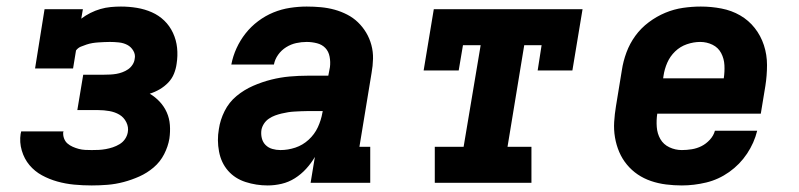

<svg xmlns="http://www.w3.org/2000/svg" viewBox="-20 -558 2440 586"><path d="M260 8Q233 8 206.5 5.5Q180 3 155 -4Q130 -11 108 -23Q86 -35 70 -54Q54 -73 46.5 -98.5Q39 -124 43 -150Q44 -152 44 -154Q44 -156 45 -157H174Q174 -157 174 -156.5Q174 -156 173 -155Q172 -145 175.5 -135.5Q179 -126 186 -120Q193 -114 202 -110Q211 -106 220.5 -103.5Q230 -101 240 -100.5Q250 -100 260 -100Q271 -100 281.5 -100.5Q292 -101 303 -103Q314 -105 324.5 -108.5Q335 -112 345 -118Q355 -124 361.5 -133.5Q368 -143 370 -154Q373 -170 365.5 -185Q358 -200 344.5 -208Q331 -216 314 -219Q297 -222 280 -222H216L234 -330H298Q307 -330 316.5 -330.5Q326 -331 335 -332.5Q344 -334 353.5 -337.5Q363 -341 371 -346.5Q379 -352 384.5 -360.5Q390 -369 391 -378Q394 -391 387 -403Q380 -415 368.5 -421Q357 -427 343 -428.5Q329 -430 315 -430Q306 -430 297 -429.5Q288 -429 279.5 -428.5Q271 -428 262 -426.5Q253 -425 244 -422Q235 -419 226.5 -415.5Q218 -412 212 -404L203 -349H87L116 -530H233L228 -501Q241 -511 256 -518.5Q271 -526 286.5 -530.5Q302 -535 318 -536.5Q334 -538 349 -538Q374 -538 398 -534Q422 -530 443.5 -520.5Q465 -511 481.5 -495Q498 -479 508 -457.5Q518 -436 520.5 -412Q523 -388 519 -363Q517 -348 511 -333Q505 -318 493.5 -306Q482 -294 467.5 -285.5Q453 -277 437 -272Q454 -262 467.5 -247.5Q481 -233 489 -215Q497 -197 498.5 -176.5Q500 -156 497 -135Q493 -111 481 -87.5Q469 -64 449 -47Q429 -30 405.5 -19.5Q382 -9 357.5 -2.5Q333 4 308.5 6Q284 8 260 8Z M797 8Q762 8 729.5 -2.5Q697 -13 676 -37Q655 -61 648.5 -95.5Q642 -130 648 -164Q652 -192 665.5 -219Q679 -246 702 -265Q725 -284 752.5 -296Q780 -308 808 -315Q836 -322 864 -324.5Q892 -327 919 -327H982L987 -353Q989 -369 986 -385Q983 -401 973 -411.5Q963 -422 947.5 -426Q932 -430 916 -430Q900 -430 884 -426.5Q868 -423 853.5 -414Q839 -405 829 -391Q819 -377 816 -361H686Q691 -387 702 -411Q713 -435 729.5 -456Q746 -477 768 -493.5Q790 -510 814.5 -520Q839 -530 865 -534Q891 -538 916 -538Q938 -538 959.5 -536Q981 -534 1001 -528.5Q1021 -523 1039.5 -513.5Q1058 -504 1072.5 -490Q1087 -476 1097.5 -458.5Q1108 -441 1113.5 -420.5Q1119 -400 1118.5 -378.5Q1118 -357 1114 -335L1077 -110H1110V0H928L941 -79Q930 -60 914.5 -43Q899 -26 880 -14Q861 -2 839.5 3Q818 8 797 8ZM836 -100Q859 -100 881.5 -107.5Q904 -115 922 -131.5Q940 -148 950 -169.5Q960 -191 964 -214L965 -219H919Q909 -219 899 -218.5Q889 -218 879 -217.5Q869 -217 859.5 -215.5Q850 -214 839.5 -211.5Q829 -209 819.5 -205.5Q810 -202 801 -196Q792 -190 786 -181Q780 -172 778 -162Q776 -149 779 -136.5Q782 -124 790.5 -115.5Q799 -107 811 -103.5Q823 -100 836 -100Z M1307 0V-110H1395L1447 -420H1393L1380 -343H1273L1304 -530H1758L1727 -343H1621L1633 -420H1580L1529 -110H1602V0Z M2061 8Q2037 8 2013 5Q1989 2 1967 -5.5Q1945 -13 1926.5 -25.5Q1908 -38 1893.5 -55.5Q1879 -73 1870 -94Q1861 -115 1857 -138.5Q1853 -162 1854.5 -186Q1856 -210 1860 -234L1878 -344Q1882 -371 1892 -398Q1902 -425 1919 -448.5Q1936 -472 1960 -490Q1984 -508 2010.5 -519Q2037 -530 2064.5 -534Q2092 -538 2119 -538Q2151 -538 2182 -532Q2213 -526 2239 -511Q2265 -496 2283.5 -472.5Q2302 -449 2311.5 -420Q2321 -391 2321 -359.5Q2321 -328 2316 -296L2302 -211H1986Q1983 -191 1984.5 -170.5Q1986 -150 1995.5 -133.5Q2005 -117 2023 -108.5Q2041 -100 2061 -100Q2076 -100 2091.5 -102.5Q2107 -105 2121 -112Q2135 -119 2146.5 -131.5Q2158 -144 2162 -159H2291Q2282 -122 2260 -89Q2238 -56 2205.5 -33Q2173 -10 2135.5 -1Q2098 8 2061 8ZM2004 -319H2189Q2192 -339 2191 -359Q2190 -379 2181 -396Q2172 -413 2154.5 -421.5Q2137 -430 2117 -430Q2097 -430 2076.5 -423Q2056 -416 2040.5 -401Q2025 -386 2016.5 -366.5Q2008 -347 2005 -326Z"/></svg>

Font: Iosevka Slab XBdExObl
Style: Regular
Weight: 800
Width: 7
Italic angle: -9°
Monospace: yes
Designer: Belleve Invis
Foundry: Belleve Invis
Version: Version 11.1.0; ttfautohint (v1.8.3)